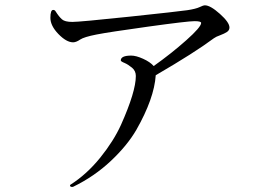

<svg xmlns="http://www.w3.org/2000/svg" viewBox="-20 -704 1040 735"><path d="M172.9 -635.7Q172.9 -666 183.6 -666Q189.5 -666 192.4 -661.1Q206.1 -639.6 217.3 -629.9Q228.5 -620.1 256.8 -620.1Q285.2 -620.1 475.1 -640.1Q665 -660.2 697.3 -665Q729.5 -669.9 744.1 -676.8Q757.8 -683.6 764.6 -683.6Q785.2 -683.6 821.8 -650.9Q858.4 -618.2 858.4 -598.6Q858.4 -587.9 848.6 -581.5Q838.9 -575.2 823.2 -569.3Q806.6 -563.5 798.8 -557.6Q725.6 -502.9 576.2 -416Q570.3 -327.1 502 -207Q466.8 -146.5 403.8 -87.4Q340.8 -28.3 260.7 10.7Q257.8 11.7 256.8 11.7Q248 11.7 248 5.9Q248 3.9 250 2.9Q312.5 -37.1 363.8 -100.6Q415 -164.1 443.4 -226.6Q500 -353.5 500 -413.1Q500 -432.6 485.4 -444.8Q470.7 -457 457 -462.9Q442.4 -468.8 442.4 -472.7Q442.4 -491.2 482.4 -491.2Q501 -491.2 527.8 -479Q554.7 -466.8 568.4 -451.2Q635.7 -499 692.9 -549.8Q750 -600.6 750 -616.2Q750 -623 724.6 -623Q698.2 -623 547.4 -602.1Q396.5 -581.1 349.1 -571.8Q301.8 -562.5 287.1 -552.7Q271.5 -542 259.8 -542Q234.4 -542 203.6 -573.7Q172.9 -605.5 172.9 -635.7Z"/></svg>

Font: GenEi Koburi Mincho v6
Style: Regular
Weight: 400
Designer: o_tamon (Modified)
Foundry: o_tamon / Adobe Systems Incorporated
Version: Version 6.1